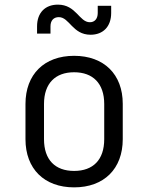

<svg xmlns="http://www.w3.org/2000/svg" viewBox="-20 -800 640 829"><path d="M371 -650C425 -650 460 -685 460 -744V-775H402V-744C402 -718 388 -704 368 -704C322 -704 309 -780 230 -780C175 -780 140 -745 140 -686V-655H198V-686C198 -712 212 -726 234 -726C280 -726 293 -650 371 -650ZM300 9C429 9 510 -71 510 -199V-352C510 -479 429 -559 300 -559C171 -559 90 -479 90 -351V-199C90 -71 171 9 300 9ZM300 -62C218 -62 170 -110 170 -199V-351C170 -440 219 -488 300 -488C381 -488 430 -440 430 -351V-199C430 -110 382 -62 300 -62Z"/></svg>

Font: Tekne LDO Light
Style: Regular
Weight: 300
Monospace: yes
Designer: Alessio Laiso, Mario Rullo, Paolo Rosset
Foundry: Alessio Laiso
Version: Version 1.000;hotconv 1.0.109;makeotfexe 2.5.65596